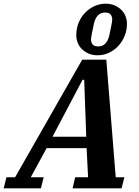

<svg xmlns="http://www.w3.org/2000/svg" viewBox="-73 -1022 756 1042"><path d="M-38 -60H9L373 -698H504L555 -60H602L587 0H321L335 -60H405L397 -218H180L94 -60H164L149 0H-53ZM212 -280H395L384 -589H375ZM460 -770Q483 -770 497.5 -784.5Q512 -799 519 -825Q527 -862 531.5 -884.5Q536 -907 536 -916Q536 -932 527.5 -943Q519 -954 497 -954Q474 -954 459.5 -939.5Q445 -925 438 -899Q430 -862 425.5 -839.5Q421 -817 421 -808Q421 -792 429.5 -781Q438 -770 460 -770ZM457 -722Q429 -722 407.5 -731.5Q386 -741 371 -756Q356 -771 348.5 -790.5Q341 -810 341 -831Q341 -867 353.5 -898Q366 -929 388 -952Q410 -975 439 -988.5Q468 -1002 500 -1002Q528 -1002 549.5 -992.5Q571 -983 586 -968Q601 -953 608.5 -933.5Q616 -914 616 -893Q616 -857 603 -826Q590 -795 568.5 -772Q547 -749 518 -735.5Q489 -722 457 -722Z"/></svg>

Font: IBM Plex Serif
Style: Bold Italic
Weight: 700
Italic angle: -14°
Designer: Mike Abbink, Paul van der Laan, Pieter van Rosmalen
Foundry: Bold Monday
Version: Version 3.001